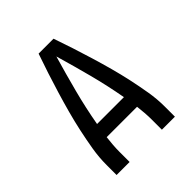

<svg xmlns="http://www.w3.org/2000/svg" viewBox="-200 -868 1001 1001"><g transform="rotate(-45 300.0 -367.5)"><path d="M85 0V-74Q85 -130 94.5 -186.5Q104 -243 116 -298.5Q128 -354 143 -409Q158 -464 174.5 -518.5Q191 -573 208.5 -627Q226 -681 245 -735H355Q374 -681 391.5 -627Q409 -573 425.5 -518.5Q442 -464 457 -409Q472 -354 484 -298.5Q496 -243 505.5 -186.5Q515 -130 515 -74V0H419V-74Q419 -99 417 -125Q415 -151 412 -176H188Q185 -151 183 -125Q181 -99 181 -74V0ZM399 -260Q381 -361 355 -460.5Q329 -560 300 -659Q271 -560 245 -460.5Q219 -361 201 -260Z"/></g></svg>

Font: Zed Mono Medium Extended
Style: Regular
Weight: 500
Width: 7
Monospace: yes
Designer: Belleve Invis
Foundry: Belleve Invis
Version: Version 1.0.0; ttfautohint (v1.8.4)